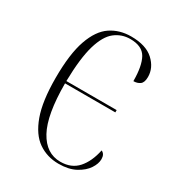

<svg xmlns="http://www.w3.org/2000/svg" viewBox="-140 -628 660 724"><g transform="rotate(30 190.0 -266.5)"><path d="M223 10Q173 10 134.5 -16.5Q96 -43 74 -103.5Q52 -164 52 -265Q52 -370 73.5 -431Q95 -492 133 -517.5Q171 -543 221 -543Q286 -543 319 -512.5Q352 -482 352 -442Q352 -418 340.5 -409.5Q329 -401 312 -401Q312 -467 293.5 -500Q275 -533 223 -533Q186 -533 157 -510.5Q128 -488 111.5 -432Q95 -376 93 -275H312V-265H93Q93 -128 128 -64Q163 0 225 0Q273 0 300.5 -31Q328 -62 339 -115Q355 -108 355 -86Q355 -66 340.5 -44Q326 -22 296.5 -6Q267 10 223 10Z"/></g></svg>

Font: Noto Serif Display Condensed ExtraLight
Style: Regular
Weight: 200
Width: 3
Designer: Monotype Design Team
Foundry: Monotype Imaging Inc.
Version: Version 2.009